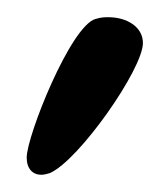

<svg xmlns="http://www.w3.org/2000/svg" viewBox="-20 -706 194 223"><path d="M146 -656C146 -675 127 -686 106 -686C101 -686 98 -686 91 -684C62 -676 11 -548 11 -523C11 -510 18 -503 28 -503C31 -503 35 -504 38 -505C72 -520 146 -626 146 -656Z"/></svg>

Font: Life Savers
Style: Bold
Weight: 700
Designer: Pablo Impallari, Rodrigo Fuenzalida, Brenda Gallo
Foundry: Pablo Impallari, Rodrigo Fuenzalida, Brenda Gallo
Version: Version 3.000